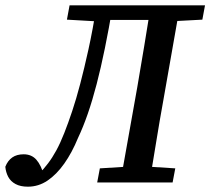

<svg xmlns="http://www.w3.org/2000/svg" viewBox="-41 -687 792 723"><path d="M64 16Q36 16 17.5 6Q-1 -4 -10 -21Q-19 -38 -21 -59Q-12 -82 5 -94Q22 -106 48 -106Q78 -106 96 -85.5Q114 -65 125 -25L88 -21L104 -30Q124 -51 140 -72Q156 -93 171 -120.5Q186 -148 201 -186Q216 -224 231 -269Q246 -314 261 -371Q276 -428 292 -500.5Q308 -573 323 -667H384Q369 -579 354 -505.5Q339 -432 323 -370.5Q307 -309 289.5 -258.5Q272 -208 253 -168Q230 -112 201 -71Q172 -30 138 -7Q104 16 64 16ZM211 -613 221 -667H349L343 -606H334ZM325 0 335 -53 463 -61H493L619 -53L609 0ZM342 -612 347 -667H580L575 -612ZM412 0 476 -359Q489 -436 502 -513Q515 -590 527 -667H637L574 -309Q560 -232 547.5 -154.5Q535 -77 522 0ZM574 -606 580 -667H731L721 -613L589 -606Z"/></svg>

Font: Source Serif 4 Medium
Style: Italic
Weight: 500
Italic angle: -12°
Designer: Frank Grießhammer
Foundry: Adobe Systems Incorporated
Version: Version 4.004;hotconv 1.0.116;makeotfexe 2.5.65601